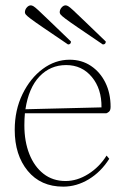

<svg xmlns="http://www.w3.org/2000/svg" viewBox="-20 -685 468 717"><path d="M216 12Q132 12 83.5 -47Q35 -106 35 -200Q35 -274 64 -333.5Q93 -393 139.5 -427.5Q186 -462 240 -462Q285 -462 319.5 -439Q354 -416 373.5 -376.5Q393 -337 393 -286Q393 -272 386 -267Q379 -262 377 -262H73Q71 -241 71 -217Q71 -157 89.5 -110Q108 -63 142.5 -36Q177 -9 225 -9Q268 -9 309.5 -35Q351 -61 378 -104L388 -92Q357 -43 311.5 -15.5Q266 12 216 12ZM227 -442Q168 -442 127.5 -399.5Q87 -357 75 -277L359 -284Q360 -353 323 -397.5Q286 -442 227 -442ZM234 -519Q175 -559 142 -581.5Q109 -604 94.5 -615Q80 -626 76.5 -630.5Q73 -635 73 -639Q73 -649 80 -657Q87 -665 95 -665Q99 -665 104.5 -662Q110 -659 123.5 -646.5Q137 -634 165.5 -606.5Q194 -579 245 -530Q245 -519 234 -519ZM364 -519Q305 -559 272 -581.5Q239 -604 224.5 -615Q210 -626 206.5 -630.5Q203 -635 203 -639Q203 -649 210 -657Q217 -665 225 -665Q229 -665 234.5 -662Q240 -659 253.5 -646.5Q267 -634 295.5 -606.5Q324 -579 375 -530Q375 -519 364 -519Z"/></svg>

Font: Petrona Thin
Style: Regular
Weight: 100
Designer: Ringo R. Seeber
Foundry: Ringo R. Seeber
Version: Version 2.001; ttfautohint (v1.8.3)